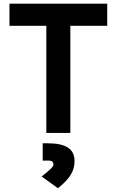

<svg xmlns="http://www.w3.org/2000/svg" viewBox="-20 -713 626 1030"><path d="M228.5 0H357.4V-574.7H555.2V-693.4H30.8V-574.7H228.5ZM291 296.9C353 246.1 379.9 206.1 379.9 151.9C379.9 85.9 334.5 55.7 235.8 55.7H209V148.4H240.7C258.3 148.4 266.6 155.3 266.6 169.4C266.6 181.2 251.5 195.3 203.6 233.9Z"/></svg>

Font: CaskaydiaCove Nerd Font
Style: Bold
Weight: 700
Designer: Aaron Bell
Foundry: Saja Typeworks
Version: Version 2111.1;Nerd Fonts 2.3.0